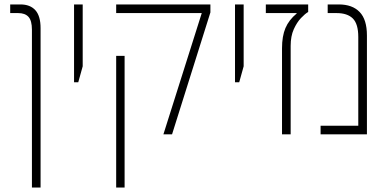

<svg xmlns="http://www.w3.org/2000/svg" viewBox="-20 -606 1753 866"><path d="M124 240V-472Q124 -513 108.5 -530Q93 -547 62 -547H26V-586H72Q116 -586 139.5 -560Q163 -534 163 -479V240Z M314 -235V-586H353V-307L333 -235Z M717 0 890 -547H504V-586H929V-550L756 0ZM504 240V-354H542V240Z M1040 -235V-586H1079V-307L1059 -235Z M1252 0V-388Q1252 -443 1267.5 -479.5Q1283 -516 1318 -545V-547H1179V-586H1370V-552Q1356 -544 1337.5 -524.5Q1319 -505 1305 -474Q1291 -443 1291 -399V0Z M1426 0V-39H1596V-439Q1596 -498 1571.5 -522.5Q1547 -547 1498 -547H1458V-586H1508Q1569 -586 1602 -552Q1635 -518 1635 -446V0Z"/></svg>

Font: Noto Sans Hebrew SemiCondensed ExtraLight
Style: Regular
Weight: 200
Width: 4
Designer: Monotype Design Team
Foundry: Monotype Imaging Inc.
Version: Version 2.004; ttfautohint (v1.8.4.7-5d5b)